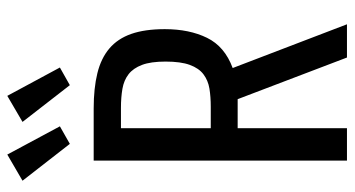

<svg xmlns="http://www.w3.org/2000/svg" viewBox="-240 -722 962 521"><g transform="rotate(-90 240.5 -461.0)"><path d="M65.7 0H153.7V-296.6H232.4L345.4 0H435.6L316.9 -310.1Q375.4 -331.7 398.9 -379.8Q422.4 -427.9 422.4 -494.3Q422.4 -548.4 409.5 -585.3Q396.6 -622.1 370 -644.7Q343.4 -667.3 302.7 -677.3Q262 -687.3 207.1 -687.3H65.7ZM153.7 -369.6V-613.3H208.9Q237.3 -613.3 260.5 -609.3Q283.7 -605.3 300.1 -592.6Q316.4 -579.9 325.4 -556.1Q334.4 -532.4 334.4 -492.3Q334.4 -450.9 325.4 -426.4Q316.4 -401.9 299.9 -389.4Q283.3 -376.9 261.1 -373.2Q239 -369.6 212 -369.6ZM318.3 -779 241.4 -921.7 170.7 -880.4 270.4 -752ZM158.7 -779 82.1 -921.7 11.1 -880.4 111.1 -752Z"/></g></svg>

Font: Secuela Black
Style: Regular
Weight: 900
Designer: Fernando Haro
Foundry: deFharo
Version: Version 1.704